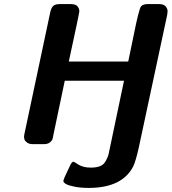

<svg xmlns="http://www.w3.org/2000/svg" viewBox="-20 -714 850 951"><path d="M99.1 -37.1Q99.1 -43.9 103 -60.1L229 -653.8Q233.9 -675.8 243.9 -684.8Q253.9 -693.8 275.9 -693.8H330.1Q355 -693.8 364 -682.4Q373 -670.9 373 -658.2Q373 -649.4 320.8 -409.2H615.2Q626.5 -460.9 642.1 -539.1Q667 -665 678.2 -682.1Q689.5 -694.3 712.9 -693.8H767.1Q791 -693.8 800.5 -682.4Q810.1 -670.9 810.1 -658.2Q810.1 -652.3 808.1 -640.1L667 19Q651.9 85 640.1 109.9Q585.9 215.8 421.9 216.8Q380.9 216.8 350.3 210.9Q319.8 205.1 306.9 197.5Q293.9 189.9 293.9 181.9Q293.9 173.8 327.1 106Q335.9 86.9 344.2 86.9Q346.2 86.9 369.1 101.6Q392.1 116.2 430.2 116.2Q457 116.2 475.1 109.1Q493.2 102.1 502.2 85.9Q511.2 69.8 514.6 60.3Q518.1 50.8 522 29.8L594.2 -314H300.8L245.1 -48.8Q242.2 -30.8 239.5 -23.4Q236.8 -16.1 226.3 -8.1Q215.8 0 196.8 0H143.1Q125 0 114.5 -7.6Q104 -15.1 101.6 -22.2Q99.1 -29.3 99.1 -37.1Z"/></svg>

Font: CMU Sans Serif
Style: BoldOblique
Weight: 700
Italic angle: -12°
Version: Version 0.7.0